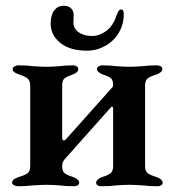

<svg xmlns="http://www.w3.org/2000/svg" viewBox="-20 -644 608 667"><path d="M22 -9Q22 -16 28 -20.5Q34 -25 45 -29Q66 -35 75.5 -42Q85 -49 85 -67V-346Q85 -364 75.5 -371.5Q66 -379 47 -385Q36 -389 30 -393Q24 -397 24 -404Q24 -410 30.5 -413.5Q37 -417 44 -417Q74 -417 96 -414Q126 -412 142 -412Q159 -412 185 -414Q208 -417 235 -417Q241 -417 246.5 -413.5Q252 -410 252 -404Q252 -392 232 -385Q212 -378 204 -371.5Q196 -365 196 -347V-167Q196 -156 202 -156Q205 -156 209 -160L365 -335Q367 -337 370 -340.5Q373 -344 373 -348Q373 -366 365 -372.5Q357 -379 338 -385Q317 -393 317 -404Q317 -410 322.5 -413.5Q328 -417 335 -417Q364 -417 385 -414Q413 -412 429 -412Q446 -412 474 -414Q496 -417 526 -417Q533 -417 538.5 -413.5Q544 -410 544 -404Q544 -393 523 -385Q503 -379 493.5 -372Q484 -365 484 -347V-67Q484 -49 493.5 -42Q503 -35 524 -29Q545 -21 545 -9Q545 -3 539.5 0Q534 3 527 3Q498 3 475 0Q445 -2 429 -2Q412 -2 384 0Q362 3 332 3Q325 3 319.5 0Q314 -3 314 -9Q314 -21 335 -29Q355 -35 364 -42Q373 -49 373 -67V-267Q373 -272 370.5 -273Q368 -274 366 -272L204 -90Q196 -80 196 -67Q196 -50 203.5 -43.5Q211 -37 221 -33.5Q231 -30 234 -29Q255 -21 255 -9Q255 -3 249.5 0Q244 3 237 3Q209 3 186 0Q158 -2 142 -2Q127 -2 95 0Q71 3 42 3Q36 3 29 -0.5Q22 -4 22 -9ZM156 -562Q156 -592 168.5 -608Q181 -624 200 -624Q218 -624 227 -615Q236 -606 236 -592L235 -566Q235 -545 253 -532Q271 -519 300 -519Q325 -519 348.5 -536Q372 -553 384 -588Q389 -602 392.5 -606.5Q396 -611 401 -611Q410 -611 410 -595Q410 -559 392.5 -530Q375 -501 345.5 -484.5Q316 -468 282 -468Q223 -468 189.5 -495Q156 -522 156 -562Z"/></svg>

Font: EB Garamond SemiBold
Style: Regular
Weight: 600
Designer: Georg Duffner and Octavio Pardo
Foundry: Georg Duffner
Version: Version 1.000